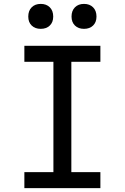

<svg xmlns="http://www.w3.org/2000/svg" viewBox="-20 -965 640 985"><path d="M105 0V-82H254V-648H105V-730H495V-648H346V-82H495V0ZM411 -817Q382 -817 364.5 -834Q347 -851 347 -880Q347 -910 364.5 -927.5Q382 -945 411 -945Q440 -945 457.5 -927.5Q475 -910 475 -880Q475 -851 457.5 -834Q440 -817 411 -817ZM189 -817Q160 -817 142.5 -834Q125 -851 125 -880Q125 -910 142.5 -927.5Q160 -945 189 -945Q218 -945 235.5 -927.5Q253 -910 253 -880Q253 -851 235.5 -834Q218 -817 189 -817Z"/></svg>

Font: JetBrainsMonoNL NFM
Style: Regular
Weight: 400
Monospace: yes
Designer: Philipp Nurullin, Konstantin Bulenkov
Foundry: JetBrains
Version: Version 2.304; ttfautohint (v1.8.4.7-5d5b);Nerd Fonts 3.3.0